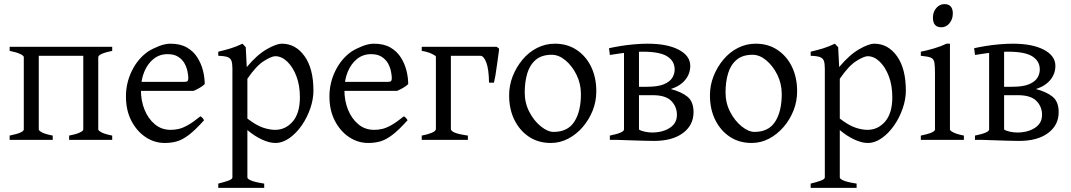

<svg xmlns="http://www.w3.org/2000/svg" viewBox="-20 -682 5222 936"><path d="M317 0V-21Q350 -27 368 -35.5Q386 -44 386 -50V-410H169V-51Q169 -45 185 -36.5Q201 -28 237 -21V0H27V-21Q96 -35 96 -51V-404Q96 -410 79 -418.5Q62 -427 27 -434V-454H527V-434Q459 -420 459 -403V-51Q459 -45 475.5 -36.5Q492 -28 527 -21V0Z M924 -239H644L645 -283H879Q891 -283 894.5 -287Q898 -291 898 -301Q898 -314 894 -334Q890 -354 879.5 -373Q869 -392 849 -405Q829 -418 797 -418Q758 -418 729 -395Q700 -372 683.5 -332.5Q667 -293 667 -243Q667 -191 684.5 -147.5Q702 -104 734.5 -76.5Q767 -49 812 -49Q832 -49 851.5 -53.5Q871 -58 896 -72Q921 -86 957 -115Q963 -112 968 -106Q973 -100 975 -96Q932 -48 901 -24.5Q870 -1 843 7Q816 15 783 15Q733 15 690 -13.5Q647 -42 620.5 -93Q594 -144 594 -212Q594 -278 623 -337Q652 -396 702 -431Q724 -445 754.5 -457Q785 -469 811 -469Q859 -469 891 -450.5Q923 -432 942 -402Q961 -372 969.5 -338Q978 -304 978 -272Q969 -263 954.5 -254.5Q940 -246 924 -239Z M1186 -48V183Q1186 190 1204 198Q1222 206 1268 213V234H1044V213Q1077 205 1095 198Q1113 191 1113 183V-348Q1113 -372 1108.5 -385Q1104 -398 1090 -403.5Q1076 -409 1044 -410V-430Q1078 -438 1105.5 -446.5Q1133 -455 1162 -469L1178 -452L1183 -355Q1232 -414 1279.5 -441.5Q1327 -469 1354 -469Q1421 -469 1464.5 -408.5Q1508 -348 1508 -240Q1508 -198 1492.5 -153Q1477 -108 1450.5 -70Q1424 -32 1390.5 -8.5Q1357 15 1322 15Q1293 15 1256.5 -2Q1220 -19 1186 -48ZM1186 -298V-104Q1229 -71 1261.5 -60Q1294 -49 1321 -49Q1372 -49 1407 -89.5Q1442 -130 1442 -208Q1442 -266 1425 -310.5Q1408 -355 1380.5 -381.5Q1353 -408 1322 -408Q1304 -408 1266.5 -384.5Q1229 -361 1186 -298Z M1916 -239H1636L1637 -283H1871Q1883 -283 1886.5 -287Q1890 -291 1890 -301Q1890 -314 1886 -334Q1882 -354 1871.5 -373Q1861 -392 1841 -405Q1821 -418 1789 -418Q1750 -418 1721 -395Q1692 -372 1675.5 -332.5Q1659 -293 1659 -243Q1659 -191 1676.5 -147.5Q1694 -104 1726.5 -76.5Q1759 -49 1804 -49Q1824 -49 1843.5 -53.5Q1863 -58 1888 -72Q1913 -86 1949 -115Q1955 -112 1960 -106Q1965 -100 1967 -96Q1924 -48 1893 -24.5Q1862 -1 1835 7Q1808 15 1775 15Q1725 15 1682 -13.5Q1639 -42 1612.5 -93Q1586 -144 1586 -212Q1586 -278 1615 -337Q1644 -396 1694 -431Q1716 -445 1746.5 -457Q1777 -469 1803 -469Q1851 -469 1883 -450.5Q1915 -432 1934 -402Q1953 -372 1961.5 -338Q1970 -304 1970 -272Q1961 -263 1946.5 -254.5Q1932 -246 1916 -239Z M2364 -279Q2363 -346 2350.5 -378Q2338 -410 2322 -410H2156L2168 -454H2401L2413 -445Q2413 -437 2409.5 -414Q2406 -391 2402.5 -363.5Q2399 -336 2395 -313Q2391 -290 2388 -279ZM2036 0V-21Q2064 -26 2084.5 -34.5Q2105 -43 2105 -53V-406Q2105 -410 2085.5 -419.5Q2066 -429 2036 -434V-454H2236V-438Q2209 -436 2193.5 -433Q2178 -430 2178 -425V-53Q2178 -44 2195.5 -36Q2213 -28 2261 -21V0Z M2665 15Q2604 15 2558.5 -15.5Q2513 -46 2487.5 -98Q2462 -150 2462 -217Q2462 -266 2479.5 -310.5Q2497 -355 2527.5 -391.5Q2558 -428 2598.5 -448.5Q2639 -469 2685 -469Q2746 -469 2791.5 -438.5Q2837 -408 2862 -356Q2887 -304 2887 -237Q2887 -188 2869.5 -143.5Q2852 -99 2821 -63Q2790 -27 2750 -6Q2710 15 2665 15ZM2670 -415Q2621 -415 2592 -390.5Q2563 -366 2550.5 -324.5Q2538 -283 2538 -231Q2538 -180 2560.5 -136.5Q2583 -93 2616.5 -66Q2650 -39 2679 -39Q2748 -39 2780 -89Q2812 -139 2812 -223Q2812 -274 2790.5 -317.5Q2769 -361 2736.5 -388Q2704 -415 2670 -415Z M2953 0V-21Q3022 -35 3022 -51V-447H3095V-53Q3095 -47 3111 -37.5Q3127 -28 3163 -21V0ZM3168 5Q3147 5 3115.5 4Q3084 3 3051.5 2Q3019 1 2992 0L3093 -51Q3105 -44 3123.5 -40Q3142 -36 3159 -36Q3210 -36 3245 -58.5Q3280 -81 3280 -122Q3280 -162 3252.5 -190Q3225 -218 3162 -218H3065L3061 -259H3134Q3188 -259 3217 -271.5Q3246 -284 3257.5 -303Q3269 -322 3269 -343Q3269 -384 3233 -407Q3197 -430 3114 -430Q3094 -430 3064.5 -428Q3035 -426 3006 -422Q2977 -418 2953 -414L2949 -447Q2971 -452 3004 -457.5Q3037 -463 3072.5 -466Q3108 -469 3137 -469Q3233 -469 3289 -439.5Q3345 -410 3345 -361Q3345 -322 3320 -292Q3295 -262 3250 -248Q3303 -234 3332 -210Q3361 -186 3361 -135Q3361 -72 3309.5 -33.5Q3258 5 3168 5Z M3644 15Q3583 15 3537.5 -15.5Q3492 -46 3466.5 -98Q3441 -150 3441 -217Q3441 -266 3458.5 -310.5Q3476 -355 3506.5 -391.5Q3537 -428 3577.5 -448.5Q3618 -469 3664 -469Q3725 -469 3770.5 -438.5Q3816 -408 3841 -356Q3866 -304 3866 -237Q3866 -188 3848.5 -143.5Q3831 -99 3800 -63Q3769 -27 3729 -6Q3689 15 3644 15ZM3649 -415Q3600 -415 3571 -390.5Q3542 -366 3529.5 -324.5Q3517 -283 3517 -231Q3517 -180 3539.5 -136.5Q3562 -93 3595.5 -66Q3629 -39 3658 -39Q3727 -39 3759 -89Q3791 -139 3791 -223Q3791 -274 3769.5 -317.5Q3748 -361 3715.5 -388Q3683 -415 3649 -415Z M4074 -48V183Q4074 190 4092 198Q4110 206 4156 213V234H3932V213Q3965 205 3983 198Q4001 191 4001 183V-348Q4001 -372 3996.5 -385Q3992 -398 3978 -403.5Q3964 -409 3932 -410V-430Q3966 -438 3993.5 -446.5Q4021 -455 4050 -469L4066 -452L4071 -355Q4120 -414 4167.5 -441.5Q4215 -469 4242 -469Q4309 -469 4352.5 -408.5Q4396 -348 4396 -240Q4396 -198 4380.5 -153Q4365 -108 4338.5 -70Q4312 -32 4278.5 -8.5Q4245 15 4210 15Q4181 15 4144.5 -2Q4108 -19 4074 -48ZM4074 -298V-104Q4117 -71 4149.5 -60Q4182 -49 4209 -49Q4260 -49 4295 -89.5Q4330 -130 4330 -208Q4330 -266 4313 -310.5Q4296 -355 4268.5 -381.5Q4241 -408 4210 -408Q4192 -408 4154.5 -384.5Q4117 -361 4074 -298Z M4569 -549Q4528 -549 4528 -596Q4528 -624 4544.5 -643Q4561 -662 4584 -662Q4625 -662 4625 -616Q4625 -589 4609 -569Q4593 -549 4569 -549ZM4469 0V-21Q4538 -35 4538 -51V-327Q4538 -361 4535 -378Q4532 -395 4517.5 -401Q4503 -407 4469 -410V-430Q4500 -436 4535 -446.5Q4570 -457 4594 -469H4611V-51Q4611 -45 4627.5 -36.5Q4644 -28 4679 -21V0Z M4733 0V-21Q4802 -35 4802 -51V-447H4875V-53Q4875 -47 4891 -37.5Q4907 -28 4943 -21V0ZM4948 5Q4927 5 4895.5 4Q4864 3 4831.5 2Q4799 1 4772 0L4873 -51Q4885 -44 4903.5 -40Q4922 -36 4939 -36Q4990 -36 5025 -58.5Q5060 -81 5060 -122Q5060 -162 5032.5 -190Q5005 -218 4942 -218H4845L4841 -259H4914Q4968 -259 4997 -271.5Q5026 -284 5037.5 -303Q5049 -322 5049 -343Q5049 -384 5013 -407Q4977 -430 4894 -430Q4874 -430 4844.5 -428Q4815 -426 4786 -422Q4757 -418 4733 -414L4729 -447Q4751 -452 4784 -457.5Q4817 -463 4852.5 -466Q4888 -469 4917 -469Q5013 -469 5069 -439.5Q5125 -410 5125 -361Q5125 -322 5100 -292Q5075 -262 5030 -248Q5083 -234 5112 -210Q5141 -186 5141 -135Q5141 -72 5089.5 -33.5Q5038 5 4948 5Z"/></svg>

Font: ChillKai
Style: Regular
Weight: 400
Designer: ChillType
Foundry: 寒蝉字型
Version: Version 2.000